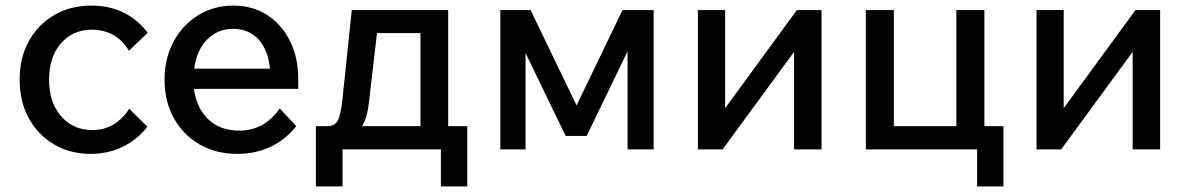

<svg xmlns="http://www.w3.org/2000/svg" viewBox="-20 -533 4238 685"><path d="M441 -145 506 -81Q470 -35 418 -9.5Q366 16 304 16Q230 16 172.5 -18Q115 -52 82.5 -111.5Q50 -171 50 -248Q50 -326 82.5 -385.5Q115 -445 173 -479Q231 -513 305 -513Q433 -513 507 -416L440 -352Q395 -427 307 -427Q240 -427 197.5 -378.5Q155 -330 155 -248Q155 -168 198 -118.5Q241 -69 309 -69Q351 -69 384 -88.5Q417 -108 441 -145Z M978 -146 1037 -83Q998 -34 944.5 -9Q891 16 828 16Q750 16 691.5 -18Q633 -52 600 -112Q567 -172 567 -248Q567 -324 599 -384Q631 -444 687 -478.5Q743 -513 813 -513Q881 -513 933 -479.5Q985 -446 1014.5 -387Q1044 -328 1044 -252V-216H672Q681 -148 723 -107.5Q765 -67 833 -67Q923 -67 978 -146ZM812 -430Q756 -430 718.5 -391.5Q681 -353 673 -288H943Q937 -354 902.5 -392Q868 -430 812 -430Z M1107 132V-83H1148Q1174 -83 1185 -103Q1196 -123 1202 -181L1235 -497H1579V-83H1647V132H1553V0H1202V132ZM1297 -174Q1291 -114 1272 -83H1480V-415H1325Z M1765 0V-497H1873L2037 -157L2201 -497H2312V0H2219V-350L2073 -48H1998L1855 -344V0Z M2470 0V-497H2567V-147L2823 -497H2911V0H2813V-348L2558 0Z M3069 0V-497H3169V-83H3392V-497H3492V-83H3560V132H3466V0Z M3678 0V-497H3775V-147L4031 -497H4119V0H4021V-348L3766 0Z"/></svg>

Font: Wix Madefor Text Medium
Style: Regular
Weight: 500
Designer: Dalton Maag Ltd
Foundry: Dalton Maag Ltd
Version: Version 3.100